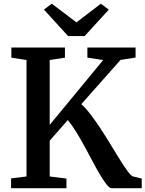

<svg xmlns="http://www.w3.org/2000/svg" viewBox="-20 -994 768 1014"><path d="M38.5 0V-52L120 -62V-677L40 -689.5V-743H323V-689.5L242.5 -677V-334.5L525 -677L441.5 -689.5V-743H696V-690L616.5 -677.5L409.5 -444Q433.5 -422.5 460 -387.5Q486.5 -352.5 513.8 -310.8Q541 -269 566.5 -226.8Q592 -184.5 614.5 -148.8Q637 -113 654.2 -89.5Q671.5 -66 681.5 -62.5L728.5 -51V0H570Q558.5 0 543 -19.5Q527.5 -39 508.5 -71Q489.5 -103 468.5 -142.8Q447.5 -182.5 425.5 -223Q403.5 -263.5 381.2 -299.2Q359 -335 338 -360L242.5 -251V-62L331 -51V0ZM339.5 -803.5 212 -943.5 253.5 -974.5 383.5 -876 513 -974.5 554.5 -943 427 -803.5Z"/></svg>

Font: Merriweather 24pt SemiBold
Style: Regular
Weight: 600
Designer: Eben Sorkin
Foundry: Eben Sorkin
Version: Version 2.100